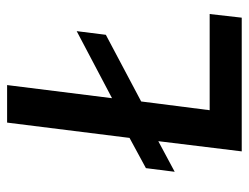

<svg xmlns="http://www.w3.org/2000/svg" viewBox="-98 -590 684 527"><g transform="rotate(-90 243.5 -327.0)"><path d="M228 -281 411 -378 421 -458 237 -361 273 -649H170L128 -313L45 -268L35 -189L119 -234L91 -5H458L468 -93H204Z"/></g></svg>

Font: Falling Sky
Style: LightObl
Weight: 400
Designer: Paul D. Hunt
Foundry: Adobe Systems Incorporated
Version: Version 1.02